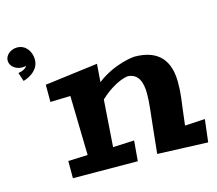

<svg xmlns="http://www.w3.org/2000/svg" viewBox="-101 -821 1084 959"><g transform="rotate(-15 441.5 -341.5)"><path d="M51 -524C92 -536 133 -565 133 -613C133 -654 107 -694 62 -694C28 -694 0 -670 0 -642C0 -614 28 -591 62 -591C69 -591 76 -592 82 -594C79 -587 68 -574 36 -569ZM397 -89 414 -331C497 -408 558 -412 558 -412C613 -410 630 -363 630 -304C630 -247 624 -228 601 1L862 11L876 -106L772 -100C788 -241 794 -249 794 -318C794 -426 745 -498 616 -498C616 -498 515 -492 420 -419L427 -512L153 -477V-388L257 -391L264 -84L163 -80V9L498 11L507 -94Z"/></g></svg>

Font: Peralta
Style: Regular
Weight: 400
Designer: Astigmatic (AOETI)
Foundry: Astigmatic (AOETI)
Version: Version 1.000